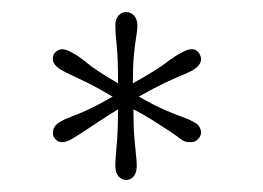

<svg xmlns="http://www.w3.org/2000/svg" viewBox="-20 -739 436 318"><path d="M189 -441Q181.5 -441 176.2 -447Q171 -453 171 -464.5Q171 -472.5 172 -483Q173 -493.5 174.2 -511.2Q175.5 -529 175.5 -558Q160 -548.5 144.5 -538.2Q129 -528 116.8 -520Q104.5 -512 97.5 -508Q93 -505.5 89.2 -504.5Q85.5 -503.5 82.5 -503.5Q76.5 -503.5 72 -508.2Q67.5 -513 67.5 -518.5Q67.5 -524 70.5 -529Q73.5 -534 80 -537.5Q87.5 -542 98 -545.8Q108.5 -549.5 125 -557Q141.5 -564.5 166.5 -579Q141 -594 124.8 -602Q108.5 -610 98.5 -614.5Q88.5 -619 81 -623.5Q67.5 -631.5 67.5 -641.5Q67.5 -649.5 72.8 -653.5Q78 -657.5 83 -657.5Q89 -657.5 99 -652Q110 -646.5 124 -634.8Q138 -623 175.5 -601Q175.5 -645.5 173.2 -664.8Q171 -684 171 -696.5Q171 -707.5 176.2 -713.2Q181.5 -719 189 -719Q196.5 -719 202 -713.2Q207.5 -707.5 207.5 -696.5Q207.5 -688.5 205.5 -677.2Q203.5 -666 201.8 -648Q200 -630 200 -601Q239.5 -623 254.8 -634.8Q270 -646.5 281 -652Q291 -657.5 297.5 -657.5Q305 -657.5 309 -651.8Q313 -646 313 -641Q313 -630.5 298 -622Q291.5 -618.5 281 -614.2Q270.5 -610 253.5 -602Q236.5 -594 210 -579Q235.5 -564.5 252.8 -557Q270 -549.5 281.5 -545.5Q293 -541.5 300 -537.5Q307 -534 310 -529.2Q313 -524.5 313 -519.5Q313 -514 308.2 -508.8Q303.5 -503.5 296 -503.5Q292.5 -503.5 288.2 -504.2Q284 -505 280 -508Q274 -513 262 -521Q250 -529 234.2 -539Q218.5 -549 201 -558Q201 -529 202.5 -511.2Q204 -493.5 205.2 -483Q206.5 -472.5 206.5 -464.5Q206.5 -453 201.5 -447Q196.5 -441 189 -441Z"/></svg>

Font: Imbue Thin 10pt Thin
Style: Regular
Weight: 250
Version: Version 1.102